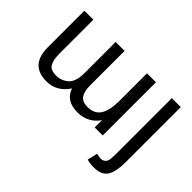

<svg xmlns="http://www.w3.org/2000/svg" viewBox="-126 -829 1334 1334"><g transform="rotate(45 541.0 -162.0)"><path d="M552 -66Q621 -66 650.5 -113.5Q680 -161 680 -251V-524H768V-1H689V-74Q668 -38 626 -14Q584 10 532 10Q416 10 386 -81Q325 10 226 10Q65 10 65 -164V-524H153V-193Q153 -130 171 -98Q189 -66 245 -66Q290 -66 326 -93Q372 -126 372 -219V-524H460V-183Q460 -126 481 -96Q502 -66 552 -66Z M830 116Q857 123 871.5 123Q886 123 896.5 117Q907 111 912.5 103Q918 95 921 80Q924 58 924 21V-524H1012V18Q1012 112 983.5 156Q955 200 882 200Q840 200 813 191Z"/></g></svg>

Font: Autonym
Style: Regular
Weight: 500
Version: Version 1.0.20131126